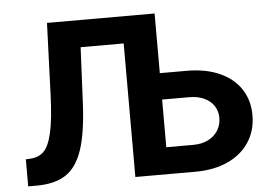

<svg xmlns="http://www.w3.org/2000/svg" viewBox="-50 -775 1185 842"><g transform="rotate(-5 542.0 -353.5)"><path d="M41 -119.1 59.6 -120.1Q96.2 -121.6 119.4 -143.6Q142.6 -165.5 156.2 -224.1Q169.9 -282.7 173.8 -391.6L185.5 -707H659.2V-444.3H777.3Q859.9 -444.3 920.9 -417.5Q981.9 -390.6 1014.9 -341.1Q1047.9 -291.5 1047.9 -225.6Q1047.9 -158.7 1014.9 -107.7Q981.9 -56.6 920.7 -28.3Q859.4 0 777.3 0H512.7V-587.9H323.2L311.5 -341.8Q305.2 -210.9 280 -137Q254.9 -63 206.5 -31.5Q158.2 0 77.1 0H41ZM777.3 -118.2Q816.4 -118.2 844.7 -132.8Q873 -147.5 887.7 -172.1Q902.3 -196.8 902.3 -226.6Q902.3 -255.4 887.7 -278.3Q873 -301.3 845 -314.7Q816.9 -328.1 777.3 -328.1H659.2V-118.2Z"/></g></svg>

Font: Pretendard JP
Style: Bold
Weight: 700
Designer: Base glyphs from Inter by Rasmus Andersson; Hangeul glyphs from Noto Sans CJK(Source Han Sans) by Jang Soo-young and Kan
Foundry: Kil Hyung-jin
Version: Version 1.309